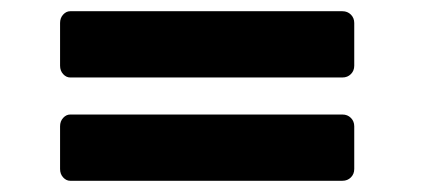

<svg xmlns="http://www.w3.org/2000/svg" viewBox="-20 -430 757 342"><path d="M590 -410Q599 -410 605 -404Q611 -398 611 -389V-313Q611 -304 605 -298Q599 -292 590 -292H105Q98 -292 92.5 -298Q87 -304 87 -313V-389Q87 -398 92.5 -404Q98 -410 105 -410ZM590 -226Q599 -226 605 -220Q611 -214 611 -205V-129Q611 -120 605 -114Q599 -108 590 -108H105Q98 -108 92.5 -114Q87 -120 87 -129V-205Q87 -214 92.5 -220Q98 -226 105 -226Z"/></svg>

Font: Stadtwerke
Style: Bold
Weight: 700
Designer: Santiago Orozco
Foundry: Typemade
Version: Version 1.003